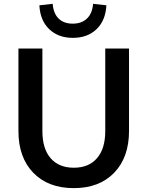

<svg xmlns="http://www.w3.org/2000/svg" viewBox="-20 -972 759 1002"><path d="M201.2 -288.1Q201.2 -196.3 244.1 -146.5Q287.1 -96.7 365.2 -96.7Q443.4 -96.7 486.3 -146.5Q529.3 -196.3 529.3 -288.1V-718.8H653.3V-288.1Q653.3 -150.4 575.7 -70.3Q498 9.8 365.2 9.8Q231.4 9.8 153.8 -70.3Q76.2 -150.4 76.2 -288.1V-718.8H201.2ZM185.5 -944.3 254.9 -952.1Q258.8 -902.3 285.6 -875.5Q312.5 -848.6 359.4 -848.6Q406.2 -848.6 434.1 -875.5Q461.9 -902.3 465.8 -952.1L535.2 -944.3Q531.2 -865.2 483.9 -819.8Q436.5 -774.4 360.4 -774.4Q284.2 -774.4 236.8 -819.8Q189.5 -865.2 185.5 -944.3Z"/></svg>

Font: Min Sans SemiBold
Style: Regular
Weight: 600
Designer: Jinseong-Kim, NotoSansCJK, Nunito
Foundry: Jinseong-Kim
Version: Version 1.400;Glyphs 3.1.2 (3151)